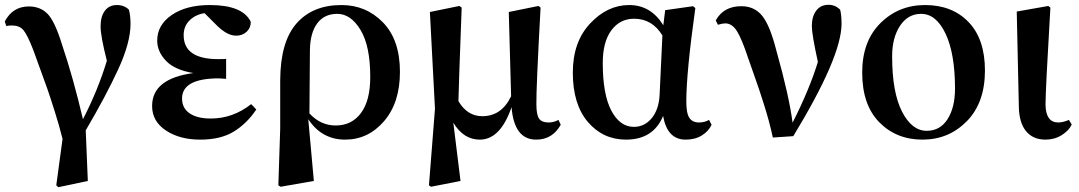

<svg xmlns="http://www.w3.org/2000/svg" viewBox="-20 -572 4541 808"><path d="M6.8 -461.9 0 -481.4Q33.2 -544.9 101.6 -544.9Q149.4 -544.9 180.2 -513.7Q210.9 -482.4 241.2 -383.8Q288.1 -245.1 329.1 -70.3Q392.6 -193.4 429.7 -316.4Q403.3 -419.9 403.3 -460.9Q403.3 -502.9 421.4 -526.9Q439.5 -550.8 471.7 -550.8Q502.9 -550.8 522.5 -531.2Q529.3 -504.9 529.3 -471.7Q529.3 -392.6 477.5 -280.3Q425.8 -168 340.8 -23.4L349.6 189.5L225.6 215.8L216.8 208L243.2 12.7Q229.5 -43 210.4 -103Q191.4 -163.1 179.7 -196.8Q168 -230.5 146 -290Q124 -349.6 120.1 -361.3Q94.7 -426.8 78.1 -445.8Q61.5 -464.8 30.3 -464.8Q11.7 -464.8 6.8 -461.9Z M1037.1 -133.8 1058.6 -111.3Q1019.5 -52.7 964.4 -18.6Q909.2 15.6 822.3 15.6Q736.3 15.6 678.2 -22.9Q620.1 -61.5 620.1 -126Q620.1 -241.2 793.9 -264.6Q715.8 -277.3 678.7 -315.9Q641.6 -354.5 641.6 -401.4Q641.6 -466.8 702.6 -508.8Q763.7 -550.8 863.3 -550.8Q1001 -550.8 1035.2 -480.5Q1036.1 -456.1 1018.6 -439Q1001 -421.9 973.6 -421.9Q936.5 -421.9 893.6 -463.9L840.8 -516.6Q802.7 -510.7 777.8 -486.3Q752.9 -461.9 752.9 -423.8Q752.9 -323.2 898.4 -323.2Q921.9 -323.2 931.6 -324.2V-240.2Q910.2 -242.2 901.4 -242.2Q746.1 -242.2 746.1 -157.2Q746.1 -117.2 777.8 -95.2Q809.6 -73.2 867.2 -73.2Q960 -73.2 1037.1 -133.8Z M1284.2 -360.4 1282.2 -94.7Q1329.1 -43.9 1392.6 -43.9Q1460 -43.9 1499 -96.2Q1538.1 -148.4 1538.1 -248Q1538.1 -378.9 1497.1 -446.3Q1456.1 -513.7 1399.4 -513.7Q1344.7 -513.7 1314.9 -473.6Q1285.2 -433.6 1284.2 -360.4ZM1159.2 -31.2V-235.4Q1160.2 -396.5 1228 -473.6Q1295.9 -550.8 1417 -550.8Q1520.5 -550.8 1591.8 -477.5Q1663.1 -404.3 1663.1 -269.5Q1663.1 -139.6 1596.2 -62Q1529.3 15.6 1432.6 15.6Q1334 15.6 1277.3 -70.3L1300.8 189.5L1161.1 213.9L1151.4 208Z M2330.1 -67.4 2339.8 -46.9Q2304.7 15.6 2236.3 15.6Q2143.6 15.6 2132.8 -121.1Q2085.9 15.6 1999 15.6Q1930.7 15.6 1887.7 -55.7L1918 189.5L1793.9 213.9L1785.2 208L1810.5 -114.3L1789.1 -521.5L1913.1 -546.9L1922.9 -540Q1910.2 -203.1 1909.2 -146.5Q1946.3 -83 2009.8 -83Q2090.8 -83 2130.9 -167L2121.1 -521.5L2246.1 -546.9L2254.9 -540Q2236.3 -199.2 2237.3 -133.8Q2237.3 -87.9 2249 -72.3Q2260.7 -56.6 2288.1 -56.6Q2310.5 -56.6 2330.1 -67.4Z M2755.9 -173.8 2767.6 -422.9Q2724.6 -493.2 2648.4 -493.2Q2588.9 -493.2 2552.7 -444.3Q2516.6 -395.5 2516.6 -306.6Q2516.6 -174.8 2552.7 -106.4Q2588.9 -38.1 2647.5 -38.1Q2692.4 -38.1 2722.7 -74.7Q2752.9 -111.3 2755.9 -173.8ZM2963.9 -67.4 2974.6 -46.9Q2961.9 -19.5 2933.6 -2Q2905.3 15.6 2865.2 15.6Q2788.1 15.6 2770.5 -84Q2729.5 15.6 2614.3 15.6Q2517.6 15.6 2454.1 -58.6Q2390.6 -132.8 2390.6 -266.6Q2390.6 -395.5 2463.4 -473.1Q2536.1 -550.8 2627.9 -550.8Q2718.8 -550.8 2771.5 -465.8L2779.3 -529.3L2896.5 -545.9L2906.2 -538.1Q2868.2 -266.6 2868.2 -144.5Q2868.2 -94.7 2881.3 -75.7Q2894.5 -56.6 2920.9 -56.6Q2945.3 -56.6 2963.9 -67.4Z M3001 -467.8 2992.2 -486.3Q3025.4 -545.9 3099.6 -545.9Q3155.3 -545.9 3188 -504.9Q3220.7 -463.9 3247.1 -359.4Q3300.8 -168.9 3315.4 -55.7Q3386.7 -196.3 3421.9 -311.5Q3396.5 -427.7 3396.5 -461.9Q3396.5 -502.9 3415 -527.3Q3433.6 -551.8 3466.8 -551.8Q3495.1 -551.8 3515.6 -531.2Q3521.5 -509.8 3521.5 -471.7Q3521.5 -333 3318.4 1L3232.4 6.8Q3224.6 -29.3 3215.3 -63.5Q3206.1 -97.7 3193.4 -137.7Q3180.7 -177.7 3173.8 -197.8Q3167 -217.8 3149.9 -266.6Q3132.8 -315.4 3128.9 -326.2Q3101.6 -409.2 3081.1 -441.4Q3060.5 -473.6 3032.2 -473.6Q3020.5 -473.6 3001 -467.8Z M3608.4 -266.6Q3608.4 -398.4 3685.1 -474.6Q3761.7 -550.8 3873 -550.8Q3987.3 -550.8 4056.2 -479Q4125 -407.2 4125 -275.4Q4125 -139.6 4048.8 -62Q3972.7 15.6 3862.3 15.6Q3752 15.6 3680.2 -57.6Q3608.4 -130.9 3608.4 -266.6ZM3879.9 -21.5Q3936.5 -21.5 3967.8 -70.8Q3999 -120.1 3999 -199.2Q3999 -345.7 3959.5 -429.7Q3919.9 -513.7 3856.4 -513.7Q3800.8 -513.7 3767.6 -463.4Q3734.4 -413.1 3734.4 -335Q3734.4 -183.6 3775.9 -102.5Q3817.4 -21.5 3879.9 -21.5Z M4379.9 15.6Q4327.1 15.6 4297.9 -20Q4268.6 -55.7 4267.6 -124L4258.8 -523.4L4391.6 -546.9L4400.4 -540Q4379.9 -192.4 4379.9 -131.8Q4380.9 -56.6 4433.6 -56.6Q4453.1 -56.6 4478.5 -67.4L4490.2 -47.9Q4478.5 -22.5 4448.2 -3.4Q4418 15.6 4379.9 15.6Z"/></svg>

Font: Bpmf Zihi Serif Bold
Style: Bold
Weight: 700
Foundry: But Ko
Version: Version 1.320